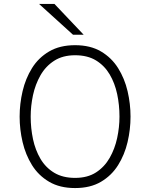

<svg xmlns="http://www.w3.org/2000/svg" viewBox="-20 -941 760 973"><path d="M360.5 12Q283 12 229 -19.8Q175 -51.5 142.2 -104.2Q109.5 -157 94.5 -221Q79.5 -285 79.5 -350Q79.5 -415 94.5 -479Q109.5 -543 142.2 -595.8Q175 -648.5 229 -680.2Q283 -712 360.5 -712Q438 -712 491.8 -680.2Q545.5 -648.5 578.5 -595.8Q611.5 -543 626.5 -479Q641.5 -415 641.5 -350Q641.5 -285 626.5 -221Q611.5 -157 578.5 -104.2Q545.5 -51.5 491.8 -19.8Q438 12 360.5 12ZM360.5 -39.5Q423.5 -39.5 466.5 -67.2Q509.5 -95 535.8 -141Q562 -187 573.8 -241.8Q585.5 -296.5 585.5 -350Q585.5 -409 573.8 -464.2Q562 -519.5 535.8 -564Q509.5 -608.5 466.5 -634.8Q423.5 -661 360.5 -661Q298 -661 254.8 -633.2Q211.5 -605.5 185.2 -559.5Q159 -513.5 147.2 -458.8Q135.5 -404 135.5 -350Q135.5 -291.5 147.2 -236Q159 -180.5 185.2 -136Q211.5 -91.5 254.8 -65.5Q298 -39.5 360.5 -39.5ZM350 -765 178 -921H256L404 -765Z"/></svg>

Font: Overpass ExtraLight
Style: Regular
Weight: 250
Designer: Delve Withrington, Dave Bailey, Thomas Jockin
Foundry: Delve Fonts LLC
Version: Version 4.000